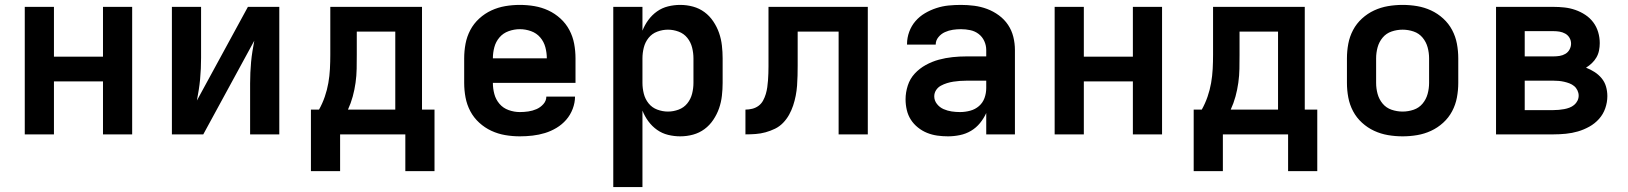

<svg xmlns="http://www.w3.org/2000/svg" viewBox="-20 -548 6640 783"><path d="M81 0V-520H200V-317H400V-520H519V0H400V-216H200V0Z M681 0V-520H800V-312Q800 -290 799 -268Q798 -246 796 -224.5Q794 -203 790.5 -181Q787 -159 783 -138L991 -520H1119V0H1000V-208Q1000 -230 1001 -252Q1002 -274 1004 -295.5Q1006 -317 1009.5 -339Q1013 -361 1017 -382L809 0Z M1633 150V0H1367V150H1248V-101H1281Q1295 -126 1304.5 -153.5Q1314 -181 1319 -209.5Q1324 -238 1325.5 -267Q1327 -296 1327 -325V-520H1701V-101H1752V150ZM1399 -101H1592V-419H1435V-325Q1435 -296 1434.5 -267.5Q1434 -239 1430 -210.5Q1426 -182 1418.5 -154.5Q1411 -127 1399 -101Z M2100 8Q2070 8 2040.5 3Q2011 -2 1984 -14.5Q1957 -27 1934.5 -47.5Q1912 -68 1898 -94.5Q1884 -121 1878.5 -150.5Q1873 -180 1873 -210V-310Q1873 -340 1878.5 -369.5Q1884 -399 1898 -425.5Q1912 -452 1934.5 -472.5Q1957 -493 1984 -505.5Q2011 -518 2040.5 -523Q2070 -528 2100 -528Q2130 -528 2159.5 -523Q2189 -518 2216 -505.5Q2243 -493 2265.5 -472.5Q2288 -452 2302 -425.5Q2316 -399 2321.5 -369.5Q2327 -340 2327 -310V-210H1990Q1990 -187 1996 -164.5Q2002 -142 2017 -124.5Q2032 -107 2054.5 -99Q2077 -91 2100 -91Q2117 -91 2134.5 -93.5Q2152 -96 2168 -103Q2184 -110 2196 -123.5Q2208 -137 2208 -154H2325Q2325 -129 2315.5 -104Q2306 -79 2289 -59.5Q2272 -40 2249.5 -26.5Q2227 -13 2202.5 -5.5Q2178 2 2152 5Q2126 8 2100 8ZM1990 -310H2210Q2210 -333 2204 -355.5Q2198 -378 2183 -395.5Q2168 -413 2145.5 -421Q2123 -429 2100 -429Q2077 -429 2054.5 -421Q2032 -413 2017 -395.5Q2002 -378 1996 -355.5Q1990 -333 1990 -310Z M2481 215V-520H2600V-423Q2609 -446 2624 -466.5Q2639 -487 2659.5 -501.5Q2680 -516 2704.5 -522Q2729 -528 2754 -528Q2781 -528 2806.5 -521Q2832 -514 2853 -498.5Q2874 -483 2889 -460.5Q2904 -438 2912.5 -413.5Q2921 -389 2924 -362.5Q2927 -336 2927 -310V-210Q2927 -184 2924 -157.5Q2921 -131 2912.5 -106.5Q2904 -82 2889 -59.5Q2874 -37 2853 -21.5Q2832 -6 2806.5 1Q2781 8 2754 8Q2729 8 2704.5 2Q2680 -4 2659.5 -18.5Q2639 -33 2624 -53.5Q2609 -74 2600 -97V215ZM2704 -93Q2726 -93 2747.5 -101Q2769 -109 2783 -126.5Q2797 -144 2802.5 -166Q2808 -188 2808 -210V-310Q2808 -332 2802.5 -354Q2797 -376 2783 -393.5Q2769 -411 2747.5 -419Q2726 -427 2704 -427Q2682 -427 2660.5 -419Q2639 -411 2625 -393.5Q2611 -376 2605.5 -354Q2600 -332 2600 -310V-210Q2600 -188 2605.5 -166Q2611 -144 2625 -126.5Q2639 -109 2660.5 -101Q2682 -93 2704 -93Z M3020 0V-101Q3034 -101 3048 -104.5Q3062 -108 3073.5 -116.5Q3085 -125 3092 -138Q3099 -151 3103 -164.5Q3107 -178 3109 -192Q3111 -206 3112 -220Q3113 -234 3113.5 -248.5Q3114 -263 3114 -277V-520H3519V0H3400V-419H3233V-281Q3233 -260 3232.5 -239.5Q3232 -219 3230.5 -198.5Q3229 -178 3225 -157.5Q3221 -137 3214.5 -117.5Q3208 -98 3198 -80Q3188 -62 3173.5 -47Q3159 -32 3140.5 -23Q3122 -14 3102 -8.5Q3082 -3 3061.5 -1.5Q3041 0 3020 0Z M3846 8Q3824 8 3802.5 5Q3781 2 3761 -6Q3741 -14 3723.5 -28Q3706 -42 3694.5 -60Q3683 -78 3678 -99.5Q3673 -121 3673 -143Q3673 -171 3682 -199Q3691 -227 3710.5 -248Q3730 -269 3755.5 -283Q3781 -297 3808.5 -304.5Q3836 -312 3864.5 -315Q3893 -318 3922 -318H4002V-344Q4002 -363 3994 -380.5Q3986 -398 3971 -409.5Q3956 -421 3937 -425Q3918 -429 3899 -429Q3882 -429 3865.5 -426.5Q3849 -424 3833.5 -417Q3818 -410 3807 -396.5Q3796 -383 3796 -367V-366H3679V-369Q3679 -394 3688 -418.5Q3697 -443 3713.5 -462Q3730 -481 3752 -494Q3774 -507 3798.5 -515Q3823 -523 3848 -525.5Q3873 -528 3899 -528Q3926 -528 3953 -524.5Q3980 -521 4005.5 -511.5Q4031 -502 4053.5 -485.5Q4076 -469 4091 -446.5Q4106 -424 4112.5 -397.5Q4119 -371 4119 -344V0H4002V-87Q3992 -65 3976.5 -46Q3961 -27 3940 -14.5Q3919 -2 3894.5 3Q3870 8 3846 8ZM3895 -91Q3916 -91 3936.5 -96.5Q3957 -102 3972.5 -115.5Q3988 -129 3995 -148.5Q4002 -168 4002 -189V-219H3922Q3908 -219 3894.5 -218Q3881 -217 3868 -215Q3855 -213 3842 -209Q3829 -205 3817 -198.5Q3805 -192 3797.5 -180.5Q3790 -169 3790 -155Q3790 -138 3801 -124Q3812 -110 3828 -103Q3844 -96 3861 -93.5Q3878 -91 3895 -91Z M4281 0V-520H4400V-317H4600V-520H4719V0H4600V-216H4400V0Z M5233 150V0H4967V150H4848V-101H4881Q4895 -126 4904.5 -153.5Q4914 -181 4919 -209.5Q4924 -238 4925.5 -267Q4927 -296 4927 -325V-520H5301V-101H5352V150ZM4999 -101H5192V-419H5035V-325Q5035 -296 5034.5 -267.5Q5034 -239 5030 -210.5Q5026 -182 5018.5 -154.5Q5011 -127 4999 -101Z M5700 8Q5670 8 5640.5 3Q5611 -2 5584 -14.5Q5557 -27 5534.5 -47.5Q5512 -68 5498 -94.5Q5484 -121 5478.5 -150.5Q5473 -180 5473 -210V-310Q5473 -340 5478.5 -369.5Q5484 -399 5498 -425.5Q5512 -452 5534.5 -472.5Q5557 -493 5584 -505.5Q5611 -518 5640.5 -523Q5670 -528 5700 -528Q5730 -528 5759.5 -523Q5789 -518 5816 -505.5Q5843 -493 5865.5 -472.5Q5888 -452 5902 -425.5Q5916 -399 5921.5 -369.5Q5927 -340 5927 -310V-210Q5927 -180 5921.5 -150.5Q5916 -121 5902 -94.5Q5888 -68 5865.5 -47.5Q5843 -27 5816 -14.5Q5789 -2 5759.5 3Q5730 8 5700 8ZM5700 -93Q5723 -93 5745 -100.5Q5767 -108 5781.5 -125.5Q5796 -143 5802 -165Q5808 -187 5808 -210V-310Q5808 -333 5802 -355Q5796 -377 5781.5 -394.5Q5767 -412 5745 -419.5Q5723 -427 5700 -427Q5677 -427 5655 -419.5Q5633 -412 5618.5 -394.5Q5604 -377 5598 -355Q5592 -333 5592 -310V-210Q5592 -187 5598 -165Q5604 -143 5618.5 -125.5Q5633 -108 5655 -100.5Q5677 -93 5700 -93Z M6315 0H6081V-520H6315Q6338 -520 6360.5 -517.5Q6383 -515 6404.5 -507.5Q6426 -500 6445 -487.5Q6464 -475 6477.5 -457Q6491 -439 6497.5 -417Q6504 -395 6504 -372Q6504 -357 6501 -342Q6498 -327 6490.5 -314Q6483 -301 6472 -290.5Q6461 -280 6448 -272Q6466 -265 6482.5 -254.5Q6499 -244 6511.5 -229Q6524 -214 6529.5 -195Q6535 -176 6535 -156Q6535 -131 6526.5 -106.5Q6518 -82 6501 -63Q6484 -44 6461.5 -31.5Q6439 -19 6415 -12Q6391 -5 6365.5 -2.5Q6340 0 6315 0ZM6198 -318H6315Q6328 -318 6340.5 -320Q6353 -322 6364 -328.5Q6375 -335 6381 -346.5Q6387 -358 6387 -370Q6387 -383 6380.5 -394Q6374 -405 6363 -411Q6352 -417 6340 -419Q6328 -421 6315 -421H6198ZM6198 -99H6315Q6326 -99 6337 -100Q6348 -101 6359 -103Q6370 -105 6380.5 -109Q6391 -113 6399.5 -120Q6408 -127 6413 -137Q6418 -147 6418 -158Q6418 -169 6413 -179.5Q6408 -190 6399.5 -197Q6391 -204 6380.5 -208Q6370 -212 6359 -214.5Q6348 -217 6337 -218Q6326 -219 6315 -219H6198Z"/></svg>

Font: Iosevka Extended
Style: Bold
Weight: 700
Width: 7
Monospace: yes
Designer: Belleve Invis
Foundry: Belleve Invis
Version: Version 32.5.0; ttfautohint (v1.8.4)